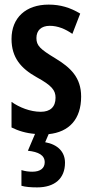

<svg xmlns="http://www.w3.org/2000/svg" viewBox="-20 -573 401 833"><path d="M262 133C262 86 231 54 176 44L191 9C280 0 332 -56 332 -154C332 -237 286 -280 220 -320C154 -360 138 -375 138 -408C138 -441 159 -461 196 -461C231 -461 264 -447 294 -426L328 -514C285 -540 242 -553 191 -553C92 -553 30 -496 30 -404C30 -323 71 -276 139 -238C205 -202 221 -181 221 -149C221 -109 198 -88 157 -88C111 -88 64 -107 30 -131V-20C60 -5 94 5 132 8L101 81C147 86 174 100 174 131C174 156 156 172 120 172C105 172 89 170 73 165V233C90 238 113 240 141 240C218 240 262 201 262 133Z"/></svg>

Font: Noto Sans Lao Looped ExtraCondensed SemiBold
Style: Regular
Weight: 600
Width: 2
Designer: Mark Frömberg, Ben Mitchell
Foundry: The Fontpad Ltd
Version: Version 1.002